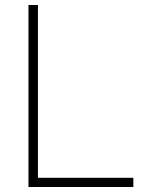

<svg xmlns="http://www.w3.org/2000/svg" viewBox="-20 -749 583 769"><path d="M94 0V-729H132V-15L114 -37H514V0Z"/></svg>

Font: Mona Sans ExtraLight
Style: Regular
Weight: 200
Designer: Deni Anggara
Foundry: GitHub
Version: Version 2.000